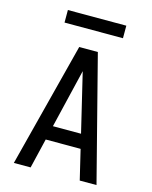

<svg xmlns="http://www.w3.org/2000/svg" viewBox="-134 -1008 867 1095"><g transform="rotate(15 300.0 -461.0)"><path d="M56 0 245 -735H355L544 0H445L403 -176H197L155 0ZM217 -260H383L328 -490Q321 -519 314 -548.5Q307 -578 300 -607Q293 -578 286 -548.5Q279 -519 272 -490ZM128 -848V-922H473V-848Z"/></g></svg>

Font: Iosevka Medium Extended
Style: Regular
Weight: 500
Width: 7
Monospace: yes
Designer: Belleve Invis
Foundry: Belleve Invis
Version: Version 32.5.0; ttfautohint (v1.8.4)